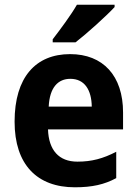

<svg xmlns="http://www.w3.org/2000/svg" viewBox="-20 -786 582 816"><path d="M467 -756V-766H307C281 -721 237 -662 204 -619V-606H301C350 -644 433 -719 467 -756ZM278 -556C132 -556 42 -458 42 -269C42 -86 138 10 298 10C372 10 424 -2 474 -29V-141C418 -112 370 -99 309 -99C230 -99 187 -148 184 -236H503V-308C503 -464 418 -556 278 -556ZM279 -451C340 -451 369 -403 370 -333H187C191 -415 227 -451 279 -451Z"/></svg>

Font: Noto Sans Arabic UI SmCn
Style: Bold
Weight: 700
Width: 4
Designer: Monotype Design Team, Nadine Chahine and Nizar Qandah
Foundry: Monotype Imaging Inc.
Version: Version 2.010